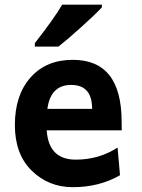

<svg xmlns="http://www.w3.org/2000/svg" viewBox="-20 -774 598 807"><path d="M286.1 12.7Q184.1 12.7 113.3 -56.6Q42.5 -126 42.5 -248.5Q42.5 -374 108.2 -448.2Q173.8 -522.5 286.1 -522.5Q491.2 -522.5 491.2 -262.7L491.7 -226.1H176.3Q184.6 -103 298.3 -103Q396 -103 474.1 -153.8L484.4 -37.6Q397.9 12.7 286.1 12.7ZM367.2 -316.4Q367.2 -417 279.3 -417Q192.4 -417 179.2 -316.4ZM225.6 -578.1H126.5V-592.8Q210.4 -700.2 241.2 -754.4H408.2V-743.2Q382.8 -715.3 321.5 -660.2Q260.3 -605 225.6 -578.1Z"/></svg>

Font: Cadman
Style: Bold
Weight: 700
Designer: Paul James MIller
Foundry: High-Logic / Made with FontCreator
Version: Version 2.114;March 28, 2021;FontCreator 13.0.0.2683 64-bit